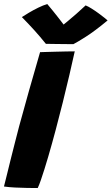

<svg xmlns="http://www.w3.org/2000/svg" viewBox="-36 -914 550 944"><path d="M149.5 10.5Q127.5 10.5 97.8 10Q68 9.5 37.8 8Q7.5 6.5 -16.5 3Q-10.5 -20 -2.2 -54.2Q6 -88.5 16.2 -129Q26.5 -169.5 37.2 -212Q48 -254.5 58.5 -294.5Q81 -377 106.8 -468.8Q132.5 -560.5 161 -657.5Q170.5 -658 191.5 -658.5Q212.5 -659 239 -659.8Q265.5 -660.5 290 -661Q314.5 -661.5 331.5 -661.5Q320.5 -610.5 305.2 -545.5Q290 -480.5 272.8 -411.2Q255.5 -342 238 -276Q229 -243 219.8 -209.2Q210.5 -175.5 201 -143.2Q191.5 -111 182.5 -82.2Q173.5 -53.5 165.2 -29.5Q157 -5.5 149.5 10.5ZM385 -887.5Q398.5 -882 415.5 -871.2Q432.5 -860.5 449.2 -848.2Q466 -836 478 -826.2Q490 -816.5 493 -813.5Q429 -760.5 385.5 -733Q342 -705.5 325 -697Q313.5 -697 287.8 -697.2Q262 -697.5 234.5 -697.8Q207 -698 189.5 -698.5Q161.5 -733.5 132.8 -765.2Q104 -797 71.5 -830Q84.5 -838.5 106.2 -851.5Q128 -864.5 152.5 -876.5Q177 -888.5 196.5 -894Q210.5 -877 224 -860.8Q237.5 -844.5 248.5 -830Q259.5 -815.5 267.8 -805Q276 -794.5 280 -789H271.5Q278 -794 297.2 -810Q316.5 -826 340.5 -847Q364.5 -868 385 -887.5Z"/></svg>

Font: Grandstander Thin ExtraBold
Style: Italic
Weight: 800
Italic angle: -15°
Version: Version 1.200